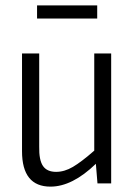

<svg xmlns="http://www.w3.org/2000/svg" viewBox="-20 -683 498 715"><path d="M342 -614H118V-663H342ZM394 -484V0H343L337 -73Q249 12 168 12Q62 12 62 -120V-484H126V-137Q125 -87 140 -65Q155 -43 189 -43Q220 -43 251.5 -61.5Q283 -80 331 -122V-484Z"/></svg>

Font: exo2condensed_l
Style: Regular
Weight: 300
Width: 3
Designer: Natanael Gama
Version: Version 1.001;PS 001.001;hotconv 1.0.70;makeotf.lib2.5.58329